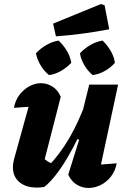

<svg xmlns="http://www.w3.org/2000/svg" viewBox="-20 -923 629 951"><path d="M281 -444 199 -125 186 -149Q200 -134 215.5 -124Q231 -114 249 -110L221 -102Q277 -160 323.5 -239.5Q370 -319 409 -427L422 -368Q398 -305 370 -247Q342 -189 312.5 -139.5Q283 -90 254 -53.5Q225 -17 199 3Q180 6 162 6Q108 6 76 -21Q44 -48 44 -94Q44 -115 50 -136L142 -468L221 -403Q172 -398 130.5 -394.5Q89 -391 49 -389Q56 -427 77 -454Q98 -481 126 -496Q154 -511 183 -511Q213 -511 239.5 -494.5Q266 -478 281 -444ZM318 -58 372 -231 356 -237 422 -504H565L464 -33L436 -104Q468 -107 497.5 -109.5Q527 -112 558 -114Q551 -76 529.5 -48.5Q508 -21 478.5 -6.5Q449 8 418 8Q387 8 360 -8.5Q333 -25 318 -58ZM257 -743 243 -806 480 -903 498 -897 521 -778Q458 -766 392.5 -757Q327 -748 257 -743ZM223 -551Q199 -570 181.5 -599Q164 -628 158 -659Q180 -683 209.5 -700Q239 -717 270 -722Q294 -700 311 -671.5Q328 -643 333 -612Q312 -589 282.5 -572Q253 -555 223 -551ZM439 -551Q416 -570 398.5 -599Q381 -628 376 -659Q397 -682 426.5 -699.5Q456 -717 488 -722Q511 -700 528 -671.5Q545 -643 549 -612Q530 -589 500 -572Q470 -555 439 -551Z"/></svg>

Font: Piazzolla Thin Black
Style: Italic
Weight: 900
Italic angle: -11.3°
Version: Version 2.005